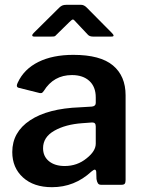

<svg xmlns="http://www.w3.org/2000/svg" viewBox="-20 -768 598 798"><path d="M196 10C258.7 10 313.3 -11.7 360 -55C366.7 -60.3 371 -63 373 -63C377 -63 379.3 -60 380 -54L381 -24C382.3 -16 384.3 -10 387 -6C389.7 -2 394 0 400 0H485C491.7 0 496.2 -1.5 498.5 -4.5C500.8 -7.5 502 -12.7 502 -20V-372C502 -425.3 484.5 -466.7 449.5 -496C414.5 -525.3 359.7 -540 285 -540C227.7 -540 179.2 -530.2 139.5 -510.5C99.8 -490.8 71.3 -462.3 54 -425C51.3 -419.7 50 -415.3 50 -412C50 -407.3 52.7 -404.3 58 -403L142 -382C144 -381.3 146.7 -381 150 -381C152.7 -381 154.8 -381.8 156.5 -383.5C158.2 -385.2 160 -387.3 162 -390C189.3 -434 228.3 -456 279 -456C309.7 -456 333.8 -447.8 351.5 -431.5C369.2 -415.2 378 -392.3 378 -363V-340C378 -331.3 372.7 -326.3 362 -325L312 -322C223.3 -318.7 154.3 -300.7 105 -268C55.7 -235.3 31 -191.3 31 -136C31 -92.7 45.8 -57.5 75.5 -30.5C105.2 -3.5 145.3 10 196 10ZM374.5 -255C376.8 -252.3 378 -248 378 -242V-171C378 -150.3 365.3 -130 340 -110C314 -88.7 283.7 -78 249 -78C221.7 -78 199.8 -84.7 183.5 -98C167.2 -111.3 159 -129.3 159 -152C159 -182.7 174.5 -206.8 205.5 -224.5C236.5 -242.2 275.3 -252.7 322 -256L363 -259C368.3 -259 372.2 -257.7 374.5 -255ZM296 -676 345 -624C349.7 -618.7 356.7 -616 366 -616H443C449 -616 452 -617.3 452 -620C452 -622.7 449.7 -626.3 445 -631L340 -737C332.7 -744.3 325 -748 317 -748H256C248.7 -748 242.8 -747 238.5 -745C234.2 -743 230 -740 226 -736L120 -631C116 -627 114 -623.7 114 -621C114 -617.7 116.7 -616 122 -616H194C200 -616 204.2 -616.3 206.5 -617C208.8 -617.7 211.7 -620 215 -624L268 -676C275.3 -683.3 280.3 -687 283 -687C285.7 -687 290 -683.3 296 -676Z"/></svg>

Font: Libre Franklin SemiBold
Style: Regular
Weight: 600
Designer: Pablo Impallari, Rodrigo Fuenzalida
Foundry: Impallari Type
Version: Version 1.002; ttfautohint (v1.5)